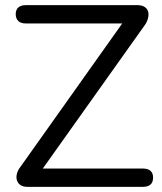

<svg xmlns="http://www.w3.org/2000/svg" viewBox="-20 -725 629 745"><path d="M86 0Q70 0 60 -6.5Q50 -13 46 -24.5Q42 -36 45.5 -50.5Q49 -65 61 -80L477 -666V-634H80Q61 -634 51 -643.5Q41 -653 41 -670Q41 -687 51 -696Q61 -705 80 -705H514Q530 -705 540.5 -698.5Q551 -692 554.5 -681Q558 -670 554.5 -655Q551 -640 540 -625L124 -40V-71H535Q554 -71 564 -62Q574 -53 574 -36Q574 -18 564 -9Q554 0 535 0Z"/></svg>

Font: Nunito ExtraLight
Style: Regular
Weight: 400
Version: Version 3.602